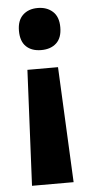

<svg xmlns="http://www.w3.org/2000/svg" viewBox="-53 -591 376 800"><g transform="rotate(-5 135.0 -191.0)"><path d="M223 -471Q223 -427 199.5 -405Q176 -383 136 -383Q96 -383 73 -405Q50 -427 50 -471Q50 -514 73.5 -536.5Q97 -559 136 -559Q174 -559 198.5 -537Q223 -515 223 -471ZM71 -306H199L222 177H48Z"/></g></svg>

Font: Noto Sans Lao Condensed ExtraBold
Style: Regular
Weight: 800
Width: 3
Designer: Monotype Design Team
Foundry: Monotype Imaging Inc.
Version: Version 2.003; ttfautohint (v1.8.4.7-5d5b)